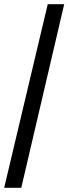

<svg xmlns="http://www.w3.org/2000/svg" viewBox="-20 -780 328 921"><path d="M0 121 209 -760H288L82 121Z"/></svg>

Font: Noto Rashi Hebrew Black
Style: Regular
Weight: 900
Version: Version 1.006